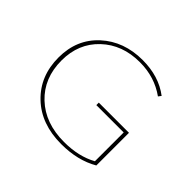

<svg xmlns="http://www.w3.org/2000/svg" viewBox="-115 -614 769 769"><g transform="rotate(45 269.0 -229.5)"><path d="M296 -219H467V-34Q400 5 307 5Q193 5 123.5 -61.5Q54 -128 54 -233Q54 -336 124 -400Q194 -464 300 -464Q392 -464 455 -416L446 -404Q382 -450 298 -450Q199 -450 135 -389.5Q71 -329 71 -233Q71 -133 136.5 -71Q202 -9 309 -9Q392 -9 451 -42V-205H296Z"/></g></svg>

Font: EauTestSC Thin
Style: Regular
Weight: 250
Designer: Christian Thalmann (Catharsis Fonts)
Version: Version 0.001;PS 000.001;hotconv 1.0.88;makeotf.lib2.5.64775